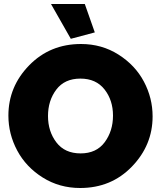

<svg xmlns="http://www.w3.org/2000/svg" viewBox="-20 -934 805 960"><path d="M235 -914H404L454 -772L334 -740ZM22 -356Q22 -501 126 -607.5Q230 -714 385 -714Q489 -714 572.5 -661Q656 -608 699.5 -526Q743 -444 743 -352Q743 -208 639.5 -101Q536 6 381 6Q277 6 193.5 -46.5Q110 -99 66 -181.5Q22 -264 22 -356ZM382 -541Q303 -541 261.5 -486Q220 -431 220 -354Q220 -277 262 -222Q304 -167 383 -167Q462 -167 503.5 -223Q545 -279 545 -356Q545 -433 502.5 -487Q460 -541 382 -541Z"/></svg>

Font: Raleway-v4020 Black
Style: Regular
Weight: 900
Designer: Matt McInerney, Pablo Impallari, Rodrigo Fuenzalida
Foundry: Matt McInerney, Pablo Impallari, Rodrigo Fuenzalida
Version: Version 4.020;PS 004.020;hotconv 1.0.88;makeotf.lib2.5.64775